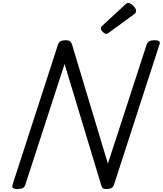

<svg xmlns="http://www.w3.org/2000/svg" viewBox="-20 -1274 1109 1308"><path d="M100 14Q56 14 65 -14L376 -973Q381 -987 394 -993.5Q407 -1000 428 -1000Q446 -1000 455.5 -993.5Q465 -987 470 -973L715 -159L980 -973Q985 -987 998 -993.5Q1011 -1000 1032 -1000Q1078 -1000 1067 -973L756 -14Q752 0 739 7Q726 14 705 14Q689 14 681.5 9Q674 4 669 -14L420 -838L152 -14Q148 0 135 7Q122 14 100 14ZM705 -1043Q694 -1043 680.5 -1056.5Q667 -1070 667 -1080Q667 -1084 668.5 -1088Q670 -1092 676 -1098L833 -1243Q838 -1248 842.5 -1251Q847 -1254 853 -1254Q863 -1254 875.5 -1245Q888 -1236 897.5 -1224Q907 -1212 907 -1201Q907 -1194 904.5 -1189Q902 -1184 892 -1176L724 -1053Q718 -1049 713.5 -1046Q709 -1043 705 -1043Z"/></svg>

Font: Playwrite CZ
Style: Regular
Weight: 400
Designer: Veronika Burian, José Scaglione
Foundry: TypeTogether
Version: Version 1.002